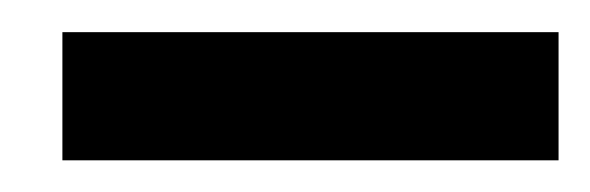

<svg xmlns="http://www.w3.org/2000/svg" viewBox="-20 -690 369 120"><path d="M19 -669.9H329.1V-589.8H19Z"/></svg>

Font: Oakes Grotesk
Style: SemiBold
Weight: 600
Designer: Samuel Oakes
Foundry: Samuel Oakes
Version: Version 1.0 | wf-rip DC20170320